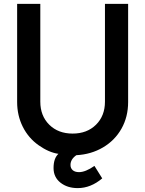

<svg xmlns="http://www.w3.org/2000/svg" viewBox="-20 -775 746 986"><path d="M255 88Q255 38 280 15Q231 8 178.5 -29Q126 -66 97 -124Q68 -182 68 -251V-755H187V-253Q187 -180 233 -134.5Q279 -89 353 -89Q427 -89 473 -134.5Q519 -180 519 -253V-755H638V-251Q638 -175 604 -114.5Q570 -54 509 -18Q448 18 372 22Q342 43 342 72Q342 89 353.5 99Q365 109 386 109Q419 109 465 77L505 141Q446 191 379 191Q326 191 290.5 163Q255 135 255 88Z"/></svg>

Font: BLUETTI 2.0 Medium
Style: Italic
Weight: 500
Designer: Stijn de Vries
Foundry: tokotype
Version: Version 2.005;October 31, 2023;FontCreator 14.0.0.2814 64-bi